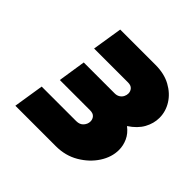

<svg xmlns="http://www.w3.org/2000/svg" viewBox="-126 -812 681 681"><g transform="rotate(45 214.5 -472.0)"><path d="M37 -245 55 -359H228Q246 -359 255.5 -370Q265 -381 265 -394Q265 -405 258 -413Q251 -421 236 -421H84L100 -525H255Q266 -525 274 -530Q282 -535 286 -543Q290 -551 290 -559Q290 -570 283 -578Q276 -586 261 -586H91L109 -699H286Q330 -699 362 -681.5Q394 -664 411.5 -636Q429 -608 429 -576Q429 -548 414.5 -521.5Q400 -495 368 -474Q389 -458 398.5 -437Q408 -416 408 -394Q408 -358 386 -324Q364 -290 326 -267.5Q288 -245 240 -245Z"/></g></svg>

Font: MuseoModerno Black
Style: Italic
Weight: 900
Italic angle: -9°
Designer: Pablo Cosgaya, Héctor Gatti, Marcela Romero, and the Authors of The MuseoModerno Project.
Foundry: Omnibus-Type Team
Version: Version 1.003